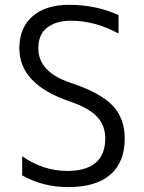

<svg xmlns="http://www.w3.org/2000/svg" viewBox="-20 -760 593 790"><path d="M264.6 -740.2Q374 -740.2 467.8 -698.2V-622.1Q371.1 -674.8 271.5 -674.8Q211.9 -674.8 174.8 -647Q137.7 -619.1 137.7 -561.5Q137.7 -463.9 268.6 -419.9Q392.6 -378.9 442.9 -326.2Q493.2 -273.4 493.2 -190.4Q493.2 -92.8 434.1 -41.5Q375 9.8 260.7 9.8Q157.2 9.8 71.3 -38.1V-117.2Q156.2 -57.6 254.9 -56.6Q413.1 -56.6 413.1 -190.4Q413.1 -244.1 378.9 -280.3Q344.7 -316.4 266.6 -342.8Q59.6 -413.1 59.6 -561.5Q59.6 -645.5 113.8 -692.9Q168 -740.2 264.6 -740.2Z"/></svg>

Font: Mgen+ 1c regular
Style: Regular
Weight: 400
Designer: [Source Han Sans]
Ryoko NISHIZUKA  (kana & ideographs); Paul D. Hunt (Latin, Greek & Cyrillic); Wenlong ZHANG  (bopomofo
Version: Version 1.059.20150602